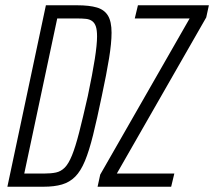

<svg xmlns="http://www.w3.org/2000/svg" viewBox="-20 -708 812 728"><path d="M8 0 154 -688H272Q319 -688 347.5 -679.5Q376 -671 389.5 -648.5Q403 -626 403 -584Q403 -545 393.5 -486.5Q384 -428 366 -344Q348 -257 333 -196.5Q318 -136 302 -97.5Q286 -59 265 -38Q244 -17 215 -8.5Q186 0 145 0ZM72 -50H148Q174 -50 192.5 -54Q211 -58 225.5 -72.5Q240 -87 253 -119Q266 -151 280 -205.5Q294 -260 313 -344Q331 -430 339.5 -484.5Q348 -539 348 -570Q348 -594 343.5 -607.5Q339 -621 329.5 -628Q320 -635 306 -636.5Q292 -638 273 -638H197ZM350 0 360 -46 699 -638H491L503 -688H772L762 -642L423 -50H641L629 0Z"/></svg>

Font: Saira ExtraCondensed Light
Style: Italic
Weight: 300
Width: 2
Italic angle: -12°
Designer: Hector Gatti with collaboration of the Omnibus-Type team
Foundry: Omnibus-Type
Version: Version 1.101